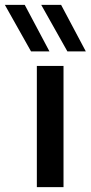

<svg xmlns="http://www.w3.org/2000/svg" viewBox="-89 -772 374 792"><path d="M63 -500V0H173V-500ZM115 -560 13 -752H-69L39 -560ZM265 -560 163 -752H81L189 -560Z"/></svg>

Font: Goli Medium
Style: Regular
Weight: 500
Designer: jaikishan Patel
Foundry: MagicType
Version: Version 1.000;Glyphs 3.2 (3242)